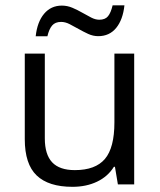

<svg xmlns="http://www.w3.org/2000/svg" viewBox="-20 -701 610 730"><path d="M150.4 -497.1V-174.8Q150.4 -113.8 178.2 -84Q206.1 -54.2 264.6 -54.2Q342.8 -54.2 378.9 -96.7Q415 -139.2 415 -235.8V-497.1H490.2V0H428.2L417 -66.9H413.1Q390.1 -29.8 349.1 -10.3Q308.1 9.3 255.4 9.3Q164.6 9.3 119.4 -33.9Q74.2 -77.1 74.2 -171.9V-497.1ZM353.5 -563.5Q334 -563.5 315.4 -572Q296.9 -580.6 278.8 -590.8Q260.7 -601.1 244.4 -609.4Q228 -617.7 212.4 -617.7Q189.9 -617.7 178.2 -604Q166.5 -590.3 160.2 -563H115.7Q121.6 -617.7 147.7 -648.7Q173.8 -679.7 215.3 -679.7Q235.8 -679.7 255.4 -671.4Q274.9 -663.1 292.7 -652.8Q310.5 -642.6 326.7 -634.3Q342.8 -626 357.4 -626Q379.9 -626 390.6 -639.2Q401.4 -652.3 408.2 -680.7H453.1Q447.3 -626 421.6 -594.7Q396 -563.5 353.5 -563.5Z"/></svg>

Font: Bpm'online Open Sans
Style: Regular
Weight: 400
Foundry: Ascender Corporation
Version: Version 1.10